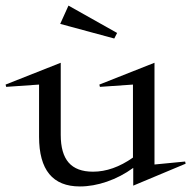

<svg xmlns="http://www.w3.org/2000/svg" viewBox="-50 -652 689 692"><path d="M-29.8 -347.2 168.9 -425.8V-166Q168.9 -98.6 197.5 -65.9Q226.1 -33.2 285.2 -33.2Q356.9 -33.2 429.2 -84V-347.2L310.1 -338.9L308.1 -347.2L506.8 -425.8V-59.1L617.2 -69.8L619.1 -62L430.2 17.1V-46.9Q385.7 -14.6 335.4 2.7Q285.2 20 237.8 20Q90.8 20 90.8 -159.2V-347.2L-27.8 -338.9ZM167 -565.9 196.8 -631.8 372.1 -533.2 361.8 -513.2Z"/></svg>

Font: Halibut
Style: Regular
Weight: 400
Designer: Matteo Maggi
Foundry: Collletttivo
Version: Version 3.080 | FøM Fix